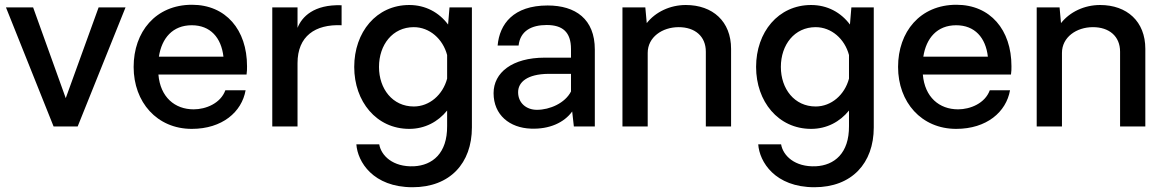

<svg xmlns="http://www.w3.org/2000/svg" viewBox="-20 -531 4896 806"><path d="M507 -500H394L256 -119L119 -500H5L205 0H306Z M1017 -253C1017 -406 928 -511 786 -511C633 -511 541 -397 541 -250C541 -102 639 10 785 10C913 10 995 -61 1011 -152H926C906 -97 844 -72 793 -72C714 -72 653 -123 645 -218H1015C1017 -230 1017 -242 1017 -253ZM785 -425C863 -425 909 -373 918 -293H647C659 -371 705 -425 785 -425Z M1414 -509C1297 -513 1247 -460 1229 -414V-500H1123V0H1229V-266C1229 -379 1303 -430 1414 -425Z M1961 -500H1867L1861 -428C1823 -479 1766 -510 1698 -510C1560 -510 1467 -396 1467 -250C1467 -105 1560 10 1698 10C1764 10 1819 -20 1857 -67V-2C1858 113 1795 163 1718 167C1629 171 1580 122 1572 75H1476C1481 148 1546 255 1712 255C1869 255 1961 154 1961 4ZM1717 -84C1628 -84 1571 -158 1571 -250C1571 -343 1628 -417 1717 -417C1783 -417 1839 -368 1857 -300V-201C1839 -133 1783 -84 1717 -84Z M2209 9C2286 12 2348 -16 2382 -63L2389 0H2477V-323C2477 -451 2396 -508 2279 -508C2135 -508 2077 -430 2069 -340H2157C2164 -402 2212 -426 2275 -426C2341 -426 2377 -397 2377 -325V-289H2267C2130 -289 2052 -226 2052 -140C2052 -48 2120 6 2209 9ZM2234 -70C2189 -70 2155 -99 2155 -144C2155 -186 2193 -220 2282 -221H2377V-147C2352 -98 2288 -70 2234 -70Z M2859 -510C2793 -510 2732 -481 2695 -434L2689 -500H2593V0H2699V-309C2699 -375 2760 -417 2829 -417C2897 -417 2943 -379 2943 -314V0H3049V-326C3049 -441 2972 -510 2859 -510Z M3648 -500H3554L3548 -428C3510 -479 3453 -510 3385 -510C3247 -510 3154 -396 3154 -250C3154 -105 3247 10 3385 10C3451 10 3506 -20 3544 -67V-2C3545 113 3482 163 3405 167C3316 171 3267 122 3259 75H3163C3168 148 3233 255 3399 255C3556 255 3648 154 3648 4ZM3404 -84C3315 -84 3258 -158 3258 -250C3258 -343 3315 -417 3404 -417C3470 -417 3526 -368 3544 -300V-201C3526 -133 3470 -84 3404 -84Z M4226 -253C4226 -406 4137 -511 3995 -511C3842 -511 3750 -397 3750 -250C3750 -102 3848 10 3994 10C4122 10 4204 -61 4220 -152H4135C4115 -97 4053 -72 4002 -72C3923 -72 3862 -123 3854 -218H4224C4226 -230 4226 -242 4226 -253ZM3994 -425C4072 -425 4118 -373 4127 -293H3856C3868 -371 3914 -425 3994 -425Z M4598 -510C4532 -510 4471 -481 4434 -434L4428 -500H4332V0H4438V-309C4438 -375 4499 -417 4568 -417C4636 -417 4682 -379 4682 -314V0H4788V-326C4788 -441 4711 -510 4598 -510Z"/></svg>

Font: Oakes Medium
Style: Regular
Weight: 500
Designer: Samuel Oakes
Foundry: Samuel Oakes
Version: Version 1.003;PS 001.003;hotconv 1.0.88;makeotf.lib2.5.64775